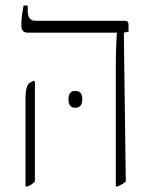

<svg xmlns="http://www.w3.org/2000/svg" viewBox="-20 -667 555 693"><path d="M398 6H404C416 1 427 -5 434 -12L427 -549L444 -553V-578C444 -588 439 -592 430 -592H108C89 -592 80 -604 80 -629V-647H65C60 -621 57 -594 57 -579C57 -558 63 -549 82 -549H402V-548C400 -523 398 -481 398 -416ZM72 6H79C91 1 99 -4 106 -12V-372L102 -376L89 -369C77 -362 72 -345 72 -305ZM227 -309C227 -291 233 -278 251 -278C271 -278 277 -291 277 -309C277 -326 271 -339 251 -339C234 -339 227 -326 227 -309Z"/></svg>

Font: Noto Serif Hebrew SemiCondensed ExtraLight
Style: Regular
Weight: 200
Width: 4
Designer: Monotype Design Team
Foundry: Monotype Imaging Inc.
Version: Version 2.004